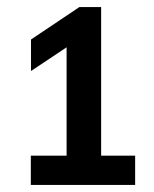

<svg xmlns="http://www.w3.org/2000/svg" viewBox="-20 -454 435 542"><path d="M67 68V-14.5H168V-320.5L67.5 -253.5V-342.5L204 -434H265.5V-14.5H361.5V68Z"/></svg>

Font: Encode Sans Semi Condensed SemiBold
Style: Regular
Weight: 600
Width: 4
Designer: Multiple Designers
Foundry: Impallari Type
Version: Version 3.000; ttfautohint (v1.8.3) -l 8 -r 50 -G 200 -x 14 